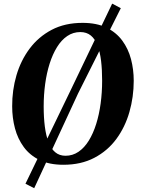

<svg xmlns="http://www.w3.org/2000/svg" viewBox="-20 -876 756 1033"><path d="M321 10.5Q245.5 10.5 193 -15Q140.5 -40.5 108 -84.8Q75.5 -129 60.5 -185.5Q45.5 -242 45.5 -304Q45 -390.5 68.5 -470.8Q92 -551 139.5 -614.5Q187 -678 258 -715.5Q329 -753 424.5 -753Q500 -753 552.5 -727.5Q605 -702 637.5 -658Q670 -614 684.8 -558Q699.5 -502 699.5 -441.5Q699.5 -354.5 676.2 -273.2Q653 -192 605.8 -128Q558.5 -64 487.2 -26.8Q416 10.5 321 10.5ZM332.5 -38Q371 -38 402.5 -59.5Q434 -81 457.8 -119.5Q481.5 -158 497.5 -209Q513.5 -260 521.5 -319.5Q529.5 -379 529.5 -442.5Q529.5 -501 523.8 -548.8Q518 -596.5 504.8 -631.2Q491.5 -666 468.8 -684.8Q446 -703.5 412 -703.5Q373.5 -703.5 342 -682.2Q310.5 -661 286.8 -622.5Q263 -584 247 -533.5Q231 -483 223 -424.2Q215 -365.5 215 -303Q215 -244 221.2 -195.2Q227.5 -146.5 241 -111.2Q254.5 -76 277 -57Q299.5 -38 332.5 -38ZM117 112.5 362 -394.5 583.5 -856.5 630 -832 400 -373 164 136.5Z"/></svg>

Font: Merriweather 60pt ExtraBold
Style: Italic
Weight: 800
Italic angle: -7.8°
Version: Version 2.101